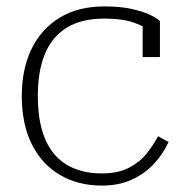

<svg xmlns="http://www.w3.org/2000/svg" viewBox="-20 -567 586 599"><path d="M298 -26Q348 -26 382 -43.5Q416 -61 437.5 -88Q459 -115 473 -142L506 -124Q488 -85 459 -54.5Q430 -24 390 -6Q350 12 298 12Q224 12 167.5 -21Q111 -54 79.5 -116.5Q48 -179 48 -267Q48 -352 78.5 -414.5Q109 -477 166.5 -512Q224 -547 305 -547Q357 -547 393.5 -538.5Q430 -530 451.5 -519Q473 -508 479 -501V-389H425V-497Q435 -495 441.5 -491Q448 -487 451 -483Q454 -479 454 -475Q454 -471 450 -469Q431 -485 396 -497Q361 -509 305 -509Q234 -509 188 -480.5Q142 -452 120 -398.5Q98 -345 98 -267Q98 -207 111 -161.5Q124 -116 149.5 -86Q175 -56 212.5 -41Q250 -26 298 -26Z"/></svg>

Font: Roboto Serif Thin
Style: Regular
Weight: 250
Designer: Greg Gazdowicz
Foundry: Commercial Type
Version: Version 1.004